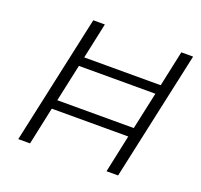

<svg xmlns="http://www.w3.org/2000/svg" viewBox="-116 -789 964 920"><g transform="rotate(20 366.0 -329.0)"><path d="M658 -658H718L575 0H516L557 -192H167L126 0H66L209 -658H268L229 -476H619ZM178 -239H568L609 -429H219Z"/></g></svg>

Font: EauTest Semilight
Style: Italic
Weight: 300
Italic angle: -12°
Designer: Christian Thalmann (Catharsis Fonts)
Version: Version 0.001;PS 000.001;hotconv 1.0.88;makeotf.lib2.5.64775